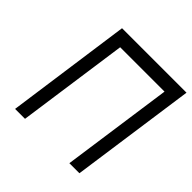

<svg xmlns="http://www.w3.org/2000/svg" viewBox="-180 -856 1013 1013"><g transform="rotate(45 326.0 -350.0)"><path d="M171 -700 73 0H147L235 -622H566L478 0H553L652 -700Z"/></g></svg>

Font: Unageo
Style: Regular-Italic
Weight: 400
Designer: Richard Sepsi
Foundry: Richard Sepsi
Version: Version 2.000